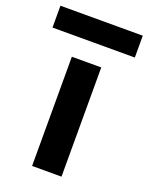

<svg xmlns="http://www.w3.org/2000/svg" viewBox="-186 -788 665 859"><g transform="rotate(20 146.0 -358.5)"><path d="M76 -520H216V0H76ZM-50 -717H342V-613H-50Z"/></g></svg>

Font: Enso
Style: Bold
Weight: 700
Designer: Coji Morishita
Foundry: UNDERFOREST DESIGN
Version: Version 1.000